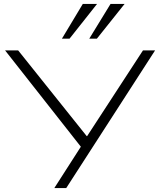

<svg xmlns="http://www.w3.org/2000/svg" viewBox="-20 -963 814 983"><path d="M258 0 403 -226 404 -199 6 -705H73L424 -266H426L712 -705H774L319 0ZM297 -765 404 -943H477L336 -765ZM437 -765 546 -943H618L476 -765Z"/></svg>

Font: Nunito Sans 7pt Expanded ExtraLight
Style: Regular
Weight: 250
Width: 7
Designer: Vernon Adams
Foundry: Vernon Adams
Version: Version 3.101;gftools[0.9.27]